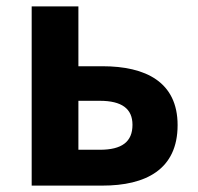

<svg xmlns="http://www.w3.org/2000/svg" viewBox="-20 -580 618 600"><path d="M79 0H300C435 0 535 -50 535 -189C535 -324 435 -373 300 -373H225V-560H79ZM225 -112V-265H292C361 -265 394 -240 394 -190C394 -137 361 -112 292 -112Z"/></svg>

Font: Genne Gothic Bold
Style: Regular
Weight: 700
Designer: Ryoko NISHIZUKA (kana & ideographs); Paul D. Hunt (Latin, Greek & Cyrillic); Wenlong ZHANG (bopomofo); Sandoll Communica
Foundry: Adobe Systems Incorporated
Version: Version 1.004;PS 1.004;hotconv 16.6.51;makeotf.lib2.5.65220